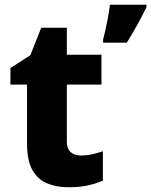

<svg xmlns="http://www.w3.org/2000/svg" viewBox="-20 -780 638 810"><path d="M321 -124Q346 -124 368.5 -129Q391 -134 414 -142V-18Q387 -6 352 2Q317 10 269 10Q218 10 178.5 -6.5Q139 -23 116.5 -63Q94 -103 94 -176V-423H24V-493L108 -547L154 -663H262V-549H408V-423H262V-182Q262 -153 278 -138.5Q294 -124 321 -124ZM598 -750Q581 -715 561 -678.5Q541 -642 515 -600H415V-613Q423 -643 431.5 -685.5Q440 -728 444 -760H598Z"/></svg>

Font: Noto Sans Tamil ExtraBold
Style: Regular
Weight: 800
Designer: Jelle Bosma - Monotype Design Team
Foundry: Monotype Imaging Inc.
Version: Version 2.004; ttfautohint (v1.8.4.7-5d5b)